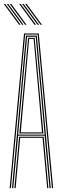

<svg xmlns="http://www.w3.org/2000/svg" viewBox="-22 -973 323 993"><path d="M28 0 102.2 -800H178.5L252.8 0H246.5L172.8 -794.5H108L34.2 0ZM52.5 0 76.8 -265.8H204L228.2 0H222L198.2 -260.2H82.5L58.8 0ZM40.2 0 112.2 -788.8H168.5L240.5 0H234.2L209 -271.5H71.8L46.5 0ZM71.8 -277H208.8L190 -485.2L162.8 -783H118L90.8 -485.2ZM78.2 -282.8 96.8 -485.2 123.5 -777.5H157.2L184 -485.2L202.5 -282.8ZM85.5 -288.2H195.2L178 -485.2L152 -772H128.8L102.8 -485.2ZM107.5 -845 28.2 -952.8H36L115.2 -845ZM76.8 -845 -2.5 -952.8H5L84.5 -845ZM92.2 -845 12.8 -952.8H20.5L99.8 -845ZM187.5 -845 108 -952.8H115.8L195 -845ZM156.5 -845 77.2 -952.8H85L164.2 -845ZM172 -845 92.5 -952.8H100.2L179.8 -845Z"/></svg>

Font: Big Shoulders Inline Display Thin ExtraLight
Style: Regular
Weight: 250
Version: Version 2.002